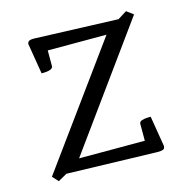

<svg xmlns="http://www.w3.org/2000/svg" viewBox="-82 -576 643 663"><g transform="rotate(-15 239.5 -244.5)"><path d="M372 -49V-109Q372 -117 380.5 -120Q389 -123 399 -123.5Q409 -124 413 -124L431 -15Q431 -5 424.5 -2.5Q418 0 404 0L81 -9L49 9L30 -12L339 -437H129V-382Q129 -374 120.5 -370.5Q112 -367 102 -366.5Q92 -366 88 -366L70 -475Q70 -489 91 -489L393 -478L425 -498L449 -480L137 -49Z"/></g></svg>

Font: Mate SC
Style: Regular
Weight: 400
Designer: Eduardo Rodriguez Tunni
Foundry: Eduardo Rodriguez Tunni
Version: Version 1.003; ttfautohint (v1.8.4.7-5d5b);gftools[0.9.24]